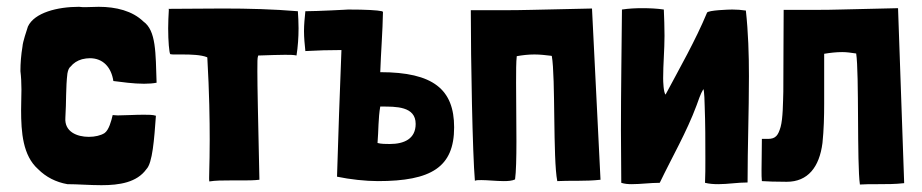

<svg xmlns="http://www.w3.org/2000/svg" viewBox="-20 -532 2709 564"><path d="M178 9C208 9 243 12 278 12C331 12 382 4 410 -35C428 -53 433 -123 438 -192C429 -195 416 -195 402 -195C376 -195 347 -193 326 -193C320 -193 315 -194 311 -194C307 -177 300 -150 287 -141C276 -134 259 -130 241 -130C206 -130 169 -145 172 -186C175 -233 173 -275 178 -316C180 -327 183 -333 187 -336C196 -347 207 -354 221 -358C229 -360 237 -361 244 -361C283 -361 307 -334 313 -294C337 -291 372 -286 403 -286C417 -286 430 -287 440 -289C437 -377 439 -442 401 -469C369 -500 321 -512 270 -512C257 -512 245 -511 232 -511C225 -511 219 -511 212 -512C149 -512 81 -495 62 -454C58 -441 47 -410 46 -395C42 -371 40 -347 40 -323C42 -307 43 -288 43 -269C43 -250 42 -230 42 -209C42 -143 47 -75 92 -35C115 -12 144 3 178 9Z M595 1C613 -2 634 -2 656 -2C666 -2 677 -2 688 -2C707 -2 726 -2 742 -4V-6C738 -189 736 -278 736 -323C736 -351 736 -362 738 -367C738 -368 739 -369 739 -369H742C774 -370 798 -371 817 -371C831 -371 842 -371 851 -369C855 -394 857 -422 857 -449C857 -466 856 -484 855 -499C784 -505 709 -507 635 -507C581 -507 527 -506 475 -506C475 -505 476 -505 476 -504C475 -486 474 -467 474 -449C474 -411 477 -378 480 -373C483 -372 488 -372 494 -372C501 -372 508 -372 516 -372C541 -372 571 -371 588 -364L589 -363C595 -258 596 -179 596 -122C596 -41 593 -4 595 1Z M877 -382C912 -384 948 -385 983 -385L976 -198L970 -13C1008 -5 1054 0 1090 0C1247 0 1314 -41 1314 -158C1314 -269 1253 -320 1097 -320C1099 -379 1104 -439 1105 -498H1103L1102 -499C1089 -502 1056 -504 1002 -504C1006 -504 911 -499 877 -499C875 -479 873 -460 873 -441C873 -421 875 -402 877 -382ZM1089 -112C1092 -148 1091 -185 1097 -219H1100C1143 -219 1201 -220 1201 -168C1201 -124 1167 -109 1125 -109C1115 -109 1099 -109 1089 -112Z M1618 0C1647 -2 1701 1 1744 -4L1719 -507C1529 -503 1521 -502 1457 -502C1435 -502 1408 -502 1365 -502H1363V-501C1363 -354 1368 -82 1375 -1C1379 -3 1386 -3 1394 -3C1412 -3 1438 0 1460 0C1473 0 1485 -1 1493 -5C1496 -26 1497 -69 1497 -117C1497 -173 1496 -237 1496 -289C1496 -322 1496 -350 1498 -367C1515 -370 1532 -372 1550 -372C1567 -372 1583 -370 1600 -368L1601 -367C1612 -305 1604 -65 1617 0Z M1835 9C1863 9 1890 5 1918 5C1954 -70 1997 -144 2026 -222C2032 -238 2037 -255 2046 -270C2049 -269 2050 -225 2050 -221C2052 -169 2052 -117 2052 -65C2052 -39 2052 -18 2051 5C2063 8 2076 9 2090 9C2118 9 2147 4 2176 4C2176 -100 2180 -204 2180 -308C2180 -372 2178 -437 2171 -501C2158 -503 2144 -504 2131 -504C2121 -504 2061 -502 2057 -495C2023 -413 1977 -333 1935 -254C1929 -261 1928 -293 1928 -302C1928 -343 1932 -386 1932 -427C1932 -453 1931 -478 1930 -504C1910 -507 1888 -508 1866 -508C1847 -508 1827 -507 1807 -504C1806 -386 1804 -267 1804 -149C1804 -98 1805 -45 1805 5C1814 8 1825 9 1835 9Z M2396 -112C2400 -150 2401 -190 2401 -228C2401 -249 2401 -269 2401 -287V-374C2419 -377 2437 -379 2454 -379C2468 -379 2480 -377 2494 -375H2495C2504 -318 2497 -49 2506 10H2507C2519 9 2538 9 2558 9C2584 9 2611 9 2636 6L2618 -508C2425 -504 2442 -503 2372 -503H2285H2282C2282 -444 2281 -351 2281 -263C2280 -231 2280 -184 2273 -159C2266 -135 2259 -124 2236 -124H2218C2218 -90 2217 -58 2217 -32C2217 -20 2217 -9 2218 0C2232 1 2259 2 2291 2C2353 2 2387 -41 2396 -112Z"/></svg>

Font: HEYCLAY
Style: Regular
Weight: 400
Designer: Marcelo Magalhaes
Foundry: Marcelo Magalhães
Version: Version 1.300;hotconv 1.0.109;makeotfexe 2.5.65596